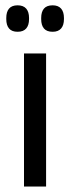

<svg xmlns="http://www.w3.org/2000/svg" viewBox="-20 -684 256 704"><path d="M149 0H68V-488H149ZM44.5 -567.5Q23.5 -567.5 13.2 -579.5Q3 -591.5 3 -614V-618Q3 -640.5 13.2 -652.5Q23.5 -664.5 44.5 -664.5Q65.5 -664.5 76 -652.5Q86.5 -640.5 86.5 -618V-614Q86.5 -591.5 76 -579.5Q65.5 -567.5 44.5 -567.5ZM173 -567.5Q151.5 -567.5 141.2 -579.5Q131 -591.5 131 -614V-618Q131 -640.5 141.2 -652.5Q151.5 -664.5 173 -664.5Q193.5 -664.5 204 -652.5Q214.5 -640.5 214.5 -618V-614Q214.5 -591.5 204 -579.5Q193.5 -567.5 173 -567.5Z"/></svg>

Font: Anek Kannada
Style: Regular
Weight: 400
Version: Version 1.003